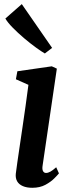

<svg xmlns="http://www.w3.org/2000/svg" viewBox="-20 -882 347 912"><path d="M133.5 10Q107 10 88.5 2Q70 -6 61.5 -20.8Q53 -35.5 55 -56.5Q57.5 -78.5 62.5 -111.8Q67.5 -145 73.5 -187Q79.5 -229 86.8 -277.2Q94 -325.5 101.2 -376.8Q108.5 -428 115 -479L55.5 -505.5L62.5 -543.5L226 -567L250 -556L182.5 -96.5Q179.5 -78.5 184.2 -69.5Q189 -60.5 198.5 -60.5Q208 -60.5 219 -66.5Q230 -72.5 247 -87.5L260 -58.5Q254.5 -51.5 238.2 -35Q222 -18.5 195.8 -4.2Q169.5 10 133.5 10ZM193 -628Q178 -636.5 151 -656Q124 -675.5 94.5 -700.5Q65 -725.5 40.5 -750.5Q16 -775.5 5.5 -794L83.5 -862.5L227.5 -654.5Z"/></svg>

Font: Merriweather SemiBold
Style: Italic
Weight: 600
Italic angle: -7.8°
Version: Version 2.101